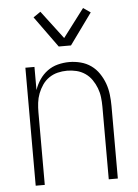

<svg xmlns="http://www.w3.org/2000/svg" viewBox="-54 -801 608 843"><g transform="rotate(-5 250.0 -379.5)"><path d="M69 0V-520H109V-418Q117 -442 131.5 -463.5Q146 -485 166.5 -500Q187 -515 212 -521.5Q237 -528 263 -528Q288 -528 313 -521.5Q338 -515 358.5 -500.5Q379 -486 393.5 -464.5Q408 -443 416.5 -419.5Q425 -396 428 -370.5Q431 -345 431 -320V0H391V-320Q391 -341 388.5 -362Q386 -383 378.5 -402.5Q371 -422 359 -439.5Q347 -457 329.5 -469Q312 -481 291.5 -486Q271 -491 250 -491Q229 -491 208.5 -486Q188 -481 170.5 -469Q153 -457 141 -439.5Q129 -422 121.5 -402.5Q114 -383 111.5 -362Q109 -341 109 -320V0ZM223 -600 124 -737 156 -759 250 -635 344 -759 376 -737 277 -600Z"/></g></svg>

Font: Iosevka Extralight
Style: Regular
Weight: 200
Monospace: yes
Designer: Belleve Invis
Foundry: Belleve Invis
Version: Version 32.0.1; ttfautohint (v1.8.4)